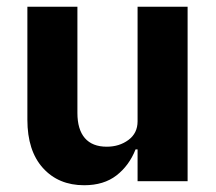

<svg xmlns="http://www.w3.org/2000/svg" viewBox="-20 -536 640 568"><path d="M387 -94H381Q362 -46 324.5 -17Q287 12 229 12Q153 12 107 -39Q61 -90 61 -182V-516H209V-202Q209 -153 231 -127.5Q253 -102 296 -102Q333 -102 360 -122Q387 -142 387 -177V-516H535V0H387Z"/></svg>

Font: iA Writer Duo S
Style: Bold
Weight: 700
Designer: Mike Abbink, Paul van der Laan, Pieter van Rosmalen, Oliver Reichenstein
Foundry: Bold Monday and Information Architects Inc.
Version: Version 2.000